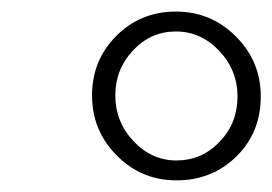

<svg xmlns="http://www.w3.org/2000/svg" viewBox="-20 -705 468 330"><path d="M428.2 -539.1Q428.2 -477.5 386.5 -436.3Q344.7 -395 283.2 -395Q223.1 -395 180.7 -437.7Q138.2 -480.5 138.2 -541Q138.2 -601.6 179.9 -643.3Q221.7 -685.1 282.2 -685.1Q342.8 -685.1 385.5 -642.3Q428.2 -599.6 428.2 -539.1ZM178.2 -541Q178.2 -495.6 209.5 -462.4Q240.7 -429.2 283.2 -429.2Q326.7 -429.2 357.4 -461.2Q388.2 -493.2 388.2 -539.1Q388.2 -584.5 356.7 -617.7Q325.2 -650.9 282.2 -650.9Q239.3 -650.9 208.7 -618.4Q178.2 -585.9 178.2 -541Z"/></svg>

Font: Accordance
Style: Italic
Weight: 400
Italic angle: -11°
Version: Version 1.2 (build January 31, 2020) Miklal Software Solutio